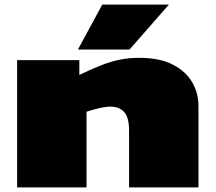

<svg xmlns="http://www.w3.org/2000/svg" viewBox="-20 -810 932 830"><path d="M54 0V-550H323V-486Q375 -511 416.5 -527.5Q458 -544 497.5 -552Q537 -560 582 -560Q671 -560 727.5 -530.5Q784 -501 811 -454Q838 -407 838 -352V0H538V-244Q538 -303 516.5 -326Q495 -349 459 -349Q437 -349 411 -343Q385 -337 354 -327V0ZM317 -596 422 -790H710L540 -596Z"/></svg>

Font: Georama ExtraExtended Black
Style: Regular
Weight: 900
Width: 8
Designer: Jean-Baptiste Levee
Foundry: Production Type
Version: Version 1.000